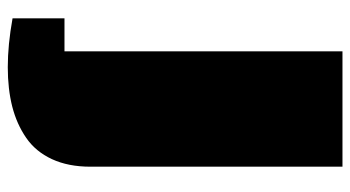

<svg xmlns="http://www.w3.org/2000/svg" viewBox="-222 -596 896 491"><g transform="rotate(90 225.5 -350.0)"><path d="M405.8 -778.3V-133.8Q405.8 -77.1 386.5 -35.4Q367.2 6.3 332 30.5Q296.9 54.7 252 66.2Q207 77.6 151.4 77.6Q93.8 77.6 26.4 65.4V-67.4H110.8V-778.3Z"/></g></svg>

Font: Coda ExtraBold
Style: Regular
Weight: 800
Version: Version 2.001; ttfautohint (v0.8) -r 50 -G 200 -x